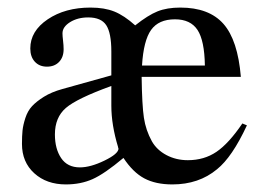

<svg xmlns="http://www.w3.org/2000/svg" viewBox="-20 -480 707 507"><path d="M620 -154 632 -149Q593 -65 553 -33Q505 7 435 7Q391 7 361 -9Q331 -25 306 -63Q256 -21 224.5 -7Q193 7 154 7Q103 7 70.5 -22.5Q38 -52 38 -100Q38 -121 39.5 -135.5Q41 -150 47 -168.5Q53 -187 64.5 -199.5Q76 -212 96 -224.5Q116 -237 145 -245L274 -281V-344Q274 -393 260.5 -413.5Q247 -434 213 -434Q185 -434 165 -421.5Q145 -409 145 -392Q145 -385 146.5 -372.5Q148 -360 148 -350Q148 -329 136 -316.5Q124 -304 104 -304Q84 -304 72 -317Q60 -330 60 -352Q60 -398 106 -429Q152 -460 219 -460Q256 -460 282 -449.5Q308 -439 337 -413Q371 -440 396 -450Q421 -460 456 -460Q532 -460 570 -417Q608 -374 616 -277H354Q355 -202 360 -169Q365 -136 381 -107Q394 -84 419.5 -70.5Q445 -57 476 -57Q519 -57 551.5 -79Q584 -101 620 -154ZM355 -307H521Q520 -373 501.5 -401Q483 -429 442 -429Q399 -429 379 -401Q359 -373 355 -307ZM274 -201V-253Q183 -220 154 -195Q125 -170 125 -125Q125 -87 141.5 -62.5Q158 -38 191 -38Q219 -38 256 -56Q293 -74 293 -88L292 -89Q292 -90 292 -91Q274 -150 274 -201Z"/></svg>

Font: STIX
Style: Regular
Weight: 400
Designer: MicroPress Inc., with final additions and corrections provided by Coen Hoffman, Elsevier (retired)
Version: Version 1.1.1